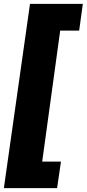

<svg xmlns="http://www.w3.org/2000/svg" viewBox="-66 -846 448 992"><path d="M362 -826 343 -688H245L152 -11H249L229 126H-46L89 -826Z"/></svg>

Font: Fira Sans Condensed Black
Style: Italic
Weight: 900
Width: 3
Italic angle: -8°
Designer: Carrois Corporate & Edenspiekermann AG
Foundry: Carrois Corporate GbR & Edenspiekermann AG
Version: Version 4.203